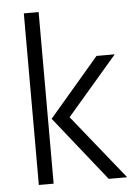

<svg xmlns="http://www.w3.org/2000/svg" viewBox="-52 -747 565 788"><g transform="rotate(-5 231.0 -353.5)"><path d="M137 0H76V-707H137ZM226 -266 440 0H364L152 -266L358 -507H433Z"/></g></svg>

Font: Hind Madurai Light
Style: Regular
Weight: 300
Designer: Jyotish Sonowal
Foundry: Indian Type Foundry
Version: Version 1.001;PS 1.0;hotconv 1.0.86;makeotf.lib2.5.63406; tt